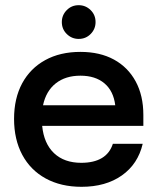

<svg xmlns="http://www.w3.org/2000/svg" viewBox="-20 -710 607 740"><path d="M294.2 10Q215 10 156.2 -22.1Q97.5 -54.2 65.8 -113.3Q34.2 -172.5 34.2 -251.7Q34.2 -330.8 65.4 -388.8Q96.7 -446.7 154.2 -478.3Q211.7 -510 290 -510Q365 -510 419.2 -480.4Q473.3 -450.8 502.9 -396.2Q532.5 -341.7 532.5 -266.7V-225H142.5Q149.2 -156.7 188.3 -119.6Q227.5 -82.5 293.3 -82.5Q341.7 -82.5 372.5 -100.8Q403.3 -119.2 415 -155.8H530Q511.7 -77.5 449.6 -33.8Q387.5 10 294.2 10ZM145.8 -304.2H424.2Q417.5 -359.2 382.5 -388.8Q347.5 -418.3 290 -418.3Q232.5 -418.3 195 -388.8Q157.5 -359.2 145.8 -304.2ZM283.3 -560Q256.7 -560 237.5 -578.8Q218.3 -597.5 218.3 -625Q218.3 -651.7 237.1 -670.8Q255.8 -690 283.3 -690Q310 -690 329.2 -671.2Q348.3 -652.5 348.3 -625Q348.3 -598.3 329.6 -579.2Q310.8 -560 283.3 -560Z"/></svg>

Font: Funnel Display Medium
Style: Regular
Weight: 500
Designer: NORD ID, Kristian Moeller
Foundry: Dicotype
Version: Version 1.000